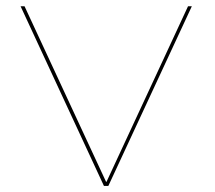

<svg xmlns="http://www.w3.org/2000/svg" viewBox="-20 -610 705 630"><path d="M321 0H335.5L609.5 -589.5H597L329.5 -13.5H328L60.5 -589.5H47.5Z"/></svg>

Font: Anybody Expanded Thin
Style: Regular
Weight: 250
Width: 7
Version: Version 1.113;gftools[0.9.25]